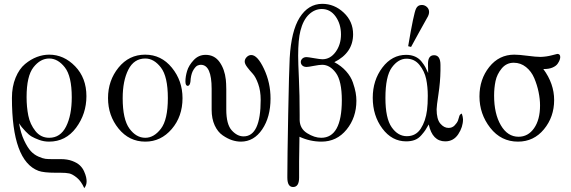

<svg xmlns="http://www.w3.org/2000/svg" viewBox="-20 -725 2970 998"><path d="M42 -215.8Q42 -274.9 61 -321Q80.1 -367.2 110.1 -392.1Q140.1 -417 172.1 -429Q204.1 -440.9 235.8 -440.9Q312 -440.9 370.6 -380.4Q429.2 -319.8 429.2 -225.1Q429.2 -133.3 375.5 -61Q321.8 11.2 234.9 11.2Q208 11.2 183.6 2.2Q159.2 -6.8 144.5 -15.4Q129.9 -23.9 112.5 -42.5Q95.2 -61 92.5 -64.9Q89.8 -68.8 79.1 -84Q87.9 -32.2 105.5 4.9Q123 42 140.1 60.5Q157.2 79.1 180.2 89.1Q203.1 99.1 216.6 100.6Q230 102.1 248 102.1H296.9Q330.1 102.1 355.5 111.6Q380.9 121.1 395 134.5Q409.2 147.9 417 165.5Q424.8 183.1 427.5 195.6Q430.2 208 430.2 217.8Q430.2 237.8 418 252.9Q401.9 216.8 379.4 198.5Q356.9 180.2 340.1 176.5Q323.2 172.9 294.9 172.9H270Q207 172.9 180.2 163.1Q42 111.3 42 -215.8ZM118.2 -220.2Q118.2 -168.5 127.2 -123.8Q136.2 -79.1 164.1 -43.9Q191.9 -8.8 235.8 -8.8Q293.9 -8.8 323.5 -67.4Q353 -126 353 -219.2Q353 -329.1 316.9 -375Q280.8 -420.9 235.8 -420.9Q189.9 -420.9 154.1 -375.5Q118.2 -330.1 118.2 -220.2Z M928.7 -214.8Q928.7 -119.6 872.6 -54.2Q816.4 11.2 735.4 11.2Q651.4 11.2 596.4 -56.4Q541.5 -124 541.5 -215.1Q541.5 -306.2 595.9 -373.5Q650.4 -440.9 734.4 -440.9Q818.4 -440.9 873.5 -373Q928.7 -305.2 928.7 -214.8ZM617.7 -214.8Q617.7 -105 652.6 -56.9Q687.5 -8.8 735.4 -8.8Q780.3 -8.8 816.4 -55.9Q852.5 -103 852.5 -215.1Q852.5 -327.1 816.4 -374Q780.3 -420.9 735.4 -420.9Q676.3 -420.9 647 -362.8Q617.7 -304.7 617.7 -214.8Z M943.8 -301.8Q943.8 -326.7 952.4 -355.7Q960.9 -384.8 986.6 -412.4Q1012.2 -439.9 1048.8 -439.9Q1094.7 -439.9 1121.3 -402.6Q1147.9 -365.2 1153.8 -311Q1155.8 -293.9 1156.2 -261.2V-155.8Q1156.2 -78.6 1184.6 -47.4Q1212.9 -16.1 1246.1 -16.1Q1335 -16.1 1335 -206.1Q1335 -252.9 1322 -289.1Q1309.1 -325.2 1293.5 -342Q1277.8 -358.9 1264.9 -376Q1252 -393.1 1252 -404.8Q1252 -418 1262.5 -428.5Q1272.9 -439 1286.1 -439Q1318.4 -439 1352.3 -366.9Q1386.2 -294.9 1386.2 -212.9Q1386.2 -116.7 1343 -52.7Q1299.8 11.2 1231.9 11.2Q1210 11.2 1186.5 3.7Q1163.1 -3.9 1137.5 -21.5Q1111.8 -39.1 1095.9 -73.5Q1080.1 -107.9 1080.1 -154.8V-263.2Q1080.1 -388.2 1023.9 -388.2Q1016.1 -388.2 1007.1 -384.5Q998 -380.9 986.6 -363.5Q975.1 -346.2 971.2 -315.9Q971.2 -314.9 970.7 -309.1Q970.2 -303.2 969.7 -299.1Q969.2 -294.9 967.5 -290Q965.8 -285.2 962.9 -282Q960 -278.8 956.1 -278.8Q943.8 -278.8 943.8 -301.8Z M1473.6 187Q1473.6 101.1 1478 -129.9Q1482.4 -360.8 1485.8 -422.9Q1493.7 -564 1537.6 -633.8Q1582.5 -704.6 1654.8 -705.1Q1717.8 -705.1 1766.6 -659.4Q1815.4 -613.8 1815.4 -546.9Q1815.4 -450.7 1717.8 -401.9Q1753.9 -382.8 1778.8 -355Q1803.7 -327.1 1814.2 -296.6Q1824.7 -266.1 1828.6 -244.1Q1832.5 -222.2 1832.5 -201.2Q1832.5 -114.3 1781.5 -51.5Q1730.5 11.2 1650.9 11.2Q1591.8 11.2 1536.6 -14.2Q1536.6 27.8 1534.7 113.8V198.2Q1534.7 247.1 1503.4 247.1Q1473.6 247.1 1473.6 198.2ZM1529.8 -435.1Q1529.8 -400.9 1533.7 -315.9Q1537.6 -231 1537.6 -127V-101.1Q1538.6 -56.2 1576.7 -32.5Q1614.7 -8.8 1649.4 -8.8Q1756.3 -8.8 1756.8 -203.1Q1756.8 -304.2 1725.8 -346.2Q1694.8 -388.2 1654.8 -388.2Q1639.6 -388.2 1611.1 -382.6Q1582.5 -377 1573.7 -377Q1559.6 -377 1551.5 -384.5Q1543.5 -392.1 1543.5 -402.8Q1543.5 -412.6 1551.5 -420.4Q1559.6 -428.2 1573.7 -428.2Q1580.6 -428.2 1612.5 -422.6Q1644.5 -417 1655.8 -417Q1696.8 -417 1724.6 -455.1Q1752.4 -493.2 1752.4 -545.9Q1752.4 -600.1 1724.6 -639.2Q1696.8 -678.2 1652.8 -678.2Q1615.7 -678.2 1585.7 -649.7Q1555.7 -621.1 1541.5 -564.9Q1529.8 -519 1529.8 -435.1Z M1917.5 -216.8Q1917.5 -307.6 1967.5 -373.8Q2017.6 -439.9 2091.3 -439.9Q2117.2 -439.9 2137.5 -430.9Q2157.7 -421.9 2171.1 -405Q2184.6 -388.2 2190.9 -376Q2197.3 -363.8 2205.6 -345.2Q2204.6 -364.3 2204.6 -393.1Q2204.6 -438 2236.3 -438Q2269.5 -438 2269.5 -387.2V-357.9Q2268.6 -297.9 2259 -235.4Q2249.5 -172.9 2249.5 -157.2Q2249.5 -105.5 2268.6 -82.8Q2287.6 -60.1 2311.5 -60.1Q2330.6 -60.1 2343 -73Q2355.5 -85.9 2360.4 -98.1Q2363.3 -105 2365.5 -114.5Q2367.7 -124 2370.6 -127.9Q2373.5 -131.8 2380.4 -134.8Q2386.2 -117.7 2386.7 -105Q2386.7 -64.9 2362.1 -27.6Q2337.4 9.8 2294.4 9.8Q2227.5 9.8 2208.5 -78.1Q2196.3 -57.1 2190.9 -48.6Q2185.5 -40 2170.4 -22.5Q2155.3 -4.9 2136 2.4Q2116.7 9.8 2091.3 9.8Q2017.1 9.8 1967.3 -57.1Q1917.5 -124 1917.5 -216.8ZM1983.4 -215.8Q1983.4 -109.9 2015.9 -63.5Q2048.3 -17.1 2094.7 -17.1Q2141.6 -17.1 2167 -56.2Q2192.4 -95.2 2199.7 -152.8Q2203.6 -182.6 2203.6 -227.1Q2203.6 -273.9 2195.1 -314.5Q2186.5 -355 2160.4 -387.5Q2134.3 -419.9 2093.3 -419.9Q2050.3 -419.9 2016.8 -374.3Q1983.4 -328.6 1983.4 -215.8ZM2101.6 -484.9Q2130.4 -655.8 2142.6 -680.2Q2151.4 -699.2 2172.4 -699.2Q2187.5 -699.2 2199 -688.7Q2210.4 -678.2 2210.4 -662.1Q2210.4 -652.3 2205.1 -641.1Q2199.7 -629.9 2156.2 -553.2Q2132.3 -509.3 2116.7 -481Z M2472.2 -224.1Q2472.2 -313 2523.2 -377Q2574.2 -440.9 2653.3 -440.9Q2677.2 -440.9 2721.7 -435.1Q2766.1 -429.2 2789.1 -429.2H2790Q2820.8 -430.2 2847.9 -437.5Q2875 -444.8 2877 -444.8Q2892.1 -444.8 2892.1 -428.2Q2892.1 -422.4 2889.2 -413.6Q2886.2 -404.8 2878.2 -393.3Q2870.1 -381.8 2852.1 -374Q2834 -366.2 2808.1 -366.2H2804.2Q2860.4 -290 2860.4 -205.1Q2860.4 -117.2 2807.4 -53Q2754.4 11.2 2672.4 11.2Q2584.5 11.2 2528.3 -60.5Q2472.2 -132.3 2472.2 -224.1ZM2548.3 -228Q2548.3 -133.8 2583.3 -74Q2618.2 -14.2 2675.3 -14.2Q2725.1 -14.2 2756.1 -58.6Q2787.1 -103 2787.1 -176.8Q2787.1 -210 2779.5 -246.6Q2772 -283.2 2757.1 -318.6Q2742.2 -354 2714.1 -376.5Q2686 -398.9 2650.4 -398.9Q2612.3 -398.9 2587.6 -368.9Q2563 -338.9 2555.7 -303.5Q2548.3 -268.1 2548.3 -228Z"/></svg>

Font: CMU Serif Upright Italic
Style: UprightItalic
Weight: 500
Version: Version 0.7.0